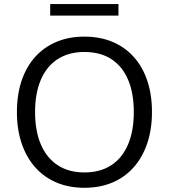

<svg xmlns="http://www.w3.org/2000/svg" viewBox="-20 -889 807 918"><path d="M383.5 8.9Q309.6 8.9 250.1 -16.3Q190.5 -41.5 148.4 -89Q106.2 -136.5 83.6 -203.2Q60.9 -269.9 60.9 -353Q60.9 -436.5 83.3 -503Q105.7 -569.5 147.8 -616.5Q189.9 -663.5 249.5 -688.7Q309.1 -713.9 383.5 -713.9Q457.8 -713.9 517.4 -689Q577 -664 619.4 -617Q661.7 -570 684.1 -503.5Q706.6 -437 706.6 -354Q706.6 -270.5 683.9 -203.5Q661.2 -136.5 619.1 -89Q577 -41.5 517.4 -16.3Q457.8 8.9 383.5 8.9ZM383.5 -64.5Q458.5 -64.5 511.2 -98.5Q563.8 -132.4 591.8 -197.1Q619.7 -261.8 619.7 -353Q619.7 -444.7 592 -508.9Q564.3 -573 511.7 -606.8Q459.1 -640.5 383.5 -640.5Q309.4 -640.5 256.5 -606.8Q203.6 -573 175.7 -508.6Q147.7 -444.1 147.7 -353Q147.7 -262.3 175.7 -197.6Q203.6 -133 256.5 -98.7Q309.4 -64.5 383.5 -64.5ZM220 -814.5V-869.4H546.4V-814.5Z"/></svg>

Font: Nunito Sans 12pt ExtraLight
Style: Regular
Weight: 200
Designer: Vernon Adams
Foundry: Vernon Adams
Version: Version 3.101;gftools[0.9.27]